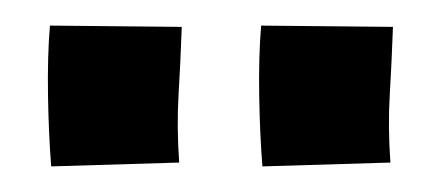

<svg xmlns="http://www.w3.org/2000/svg" viewBox="-20 -685 340 150"><path d="M20 -555Q18 -580 17.5 -610.5Q17 -641 19 -665L122 -664Q121 -636 119.5 -611Q118 -586 120 -558ZM185 -555Q183 -580 182.5 -610.5Q182 -641 184 -665L287 -664Q286 -636 284.5 -611Q283 -586 285 -558Z"/></svg>

Font: Marhey Light
Style: Regular
Weight: 400
Version: Version 1.000